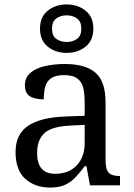

<svg xmlns="http://www.w3.org/2000/svg" viewBox="-20 -834 603 864"><path d="M205 10Q138 10 94 -29Q50 -68 50 -150Q50 -230 106.5 -268Q163 -306 278 -310L361 -313V-373Q361 -409 355 -436.5Q349 -464 329 -480Q309 -496 268 -496Q230 -496 210 -482Q190 -468 183.5 -443.5Q177 -419 177 -387Q135 -387 113.5 -401.5Q92 -416 92 -450Q92 -485 116.5 -506Q141 -527 182 -536.5Q223 -546 272 -546Q364 -546 409.5 -507Q455 -468 455 -373V-114Q455 -72 469 -57Q483 -42 517 -42H520V0H385L369 -86H361Q340 -58 320 -36.5Q300 -15 273.5 -2.5Q247 10 205 10ZM228 -52Q289 -52 325 -89.5Q361 -127 361 -191V-272L297 -269Q212 -265 179.5 -234.5Q147 -204 147 -145Q147 -52 228 -52ZM280 -596Q230 -596 195 -624Q160 -652 160 -705Q160 -758 195 -786Q230 -814 280 -814Q330 -814 365 -786Q400 -758 400 -705Q400 -652 365 -624Q330 -596 280 -596ZM280 -645Q307 -645 326.5 -659Q346 -673 346 -705Q346 -737 326.5 -751Q307 -765 280 -765Q253 -765 233.5 -751Q214 -737 214 -705Q214 -673 233.5 -659Q253 -645 280 -645Z"/></svg>

Font: Noto Serif Dives Akuru
Style: Regular
Weight: 400
Designer: Fernando Caro
Foundry: Fernando Caro
Version: Version 2.000; ttfautohint (v1.8.4.7-5d5b)